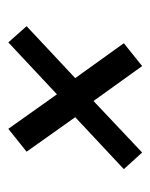

<svg xmlns="http://www.w3.org/2000/svg" viewBox="30 -508 362 462"><g transform="rotate(-90 211.0 -277.0)"><path d="M338 -160 283 -116 199 -233 75 -116 35 -160 160 -277 77 -394 132 -438 215 -321 340 -438 379 -394 254 -277Z"/></g></svg>

Font: Cabin
Style: Medium Italic
Weight: 500
Designer: Pablo Impallari
Foundry: Pablo Impallari. www.impallari.com Igino Marini. www.ikern.com
Version: Version 1.005